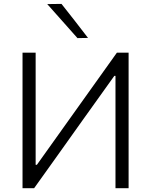

<svg xmlns="http://www.w3.org/2000/svg" viewBox="-20 -990 795 1010"><path d="M98.5 0V-713H167.5V-123H174L339.5 -355Q400.5 -440 464 -529.5Q527.5 -618.5 595 -713H656.5V0H587.5V-591H581.5L415.5 -359Q340.5 -254 278.5 -166.5Q216 -79 159.5 0ZM387.5 -789.5Q348 -833.5 309 -878Q269.5 -922.5 228.5 -968.5L303.5 -969.5Q338.5 -925 373.5 -880.5Q408 -835.5 443 -790.5Z"/></svg>

Font: Heraclito Light
Style: Regular
Weight: 300
Designer: Kostas Bartsokas (font) & Cristiano Sobral (main changes)
Foundry: Kostas Bartsokas (font) & Cristiano Sobral (main changes)
Version: Version 1.00;July 8, 2020;FontCreator 13.0.0.2655 64-bit